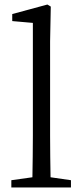

<svg xmlns="http://www.w3.org/2000/svg" viewBox="-20 -827 364 847"><path d="M203 -45C202 -104 201 -169 201 -228V-644L204 -798L189 -807L34 -765V-734L125 -726V-228C125 -169 124 -104 123 -45L30 -32V0H293V-32Z"/></svg>

Font: Source Han Serif K
Style: Regular
Weight: 400
Designer: Ryoko NISHIZUKA 西塚涼子 (kana & ideographs); Frank Grießhammer (Latin, Greek & Cyrillic); Wenlong ZHANG 张文龙 (bopomofo); San
Foundry: Adobe Systems Incorporated
Version: Version 1.001;PS 1.001;hotconv 16.6.54;makeotf.lib2.5.65590